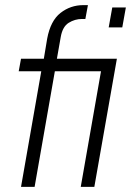

<svg xmlns="http://www.w3.org/2000/svg" viewBox="-20 -729 511 749"><path d="M418 -700H471L457 -622H404ZM202 -500H436L348 0H295L374 -451H194L115 0H62L141 -451H53L62 -500H151L164 -578Q177 -648 216 -678.5Q255 -709 305 -709H323L313 -655H300Q272 -655 248 -640Q224 -625 217 -585Z"/></svg>

Font: Marvel
Style: Italic
Weight: 400
Italic angle: -12°
Designer: Carolina Trebol
Foundry: Carolina Trebol
Version: Version 1.001